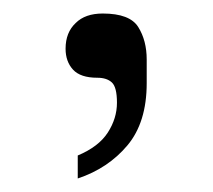

<svg xmlns="http://www.w3.org/2000/svg" viewBox="-20 -111 315 284"><path d="M92 -77Q106 -91 132 -91Q172 -91 184.5 -71Q197 -51 197 -23V12Q197 70 168.5 104Q140 138 95 153V119Q126 106 139.5 85Q153 64 153 41Q153 18 145.5 11Q138 4 124 4Q99 4 88 -8Q77 -20 77 -39Q77 -63 92 -77Z"/></svg>

Font: Lopes Sans Light
Style: Regular
Weight: 300
Designer: Gabriel Lam, Diego Maldonado
Foundry: TypeRant, Foresti Design
Version: Version 4.000